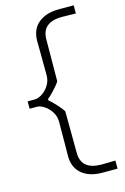

<svg xmlns="http://www.w3.org/2000/svg" viewBox="-131 -821 645 994"><g transform="rotate(-15 191.0 -324.0)"><path d="M290 113.5Q220.5 113.5 180 79.8Q139.5 46 139.5 -16.5Q139.5 -19.5 139.8 -38Q140 -56.5 140.2 -82Q140.5 -107.5 140.5 -133.2Q140.5 -159 140.8 -177.5Q141 -196 141 -198.5Q141 -228 126 -252Q111 -276 89.5 -290Q68 -304 49.5 -304H11V-343.5H49.5Q68 -343.5 89.5 -357.5Q111 -371.5 126 -395.5Q141 -419.5 141 -449Q141 -451.5 140.8 -470Q140.5 -488.5 140.5 -514.5Q140.5 -540.5 140.2 -566.2Q140 -592 139.8 -610.5Q139.5 -629 139.5 -631.5Q139.5 -694 180 -728Q220.5 -762 290 -762H370V-718.5Q353 -718.5 329.8 -719.2Q306.5 -720 293 -720Q187.5 -718 187.5 -628L186 -406Q186 -402 173.5 -386.8Q161 -371.5 144.5 -354.2Q128 -337 116 -327.5V-321Q128 -311 144.5 -293.8Q161 -276.5 173.5 -261Q186 -245.5 186 -241.5L187.5 -20.5Q187.5 69.5 293 71.5Q306 71.5 328.8 71Q351.5 70.5 370.5 70V113.5Z"/></g></svg>

Font: Commissioner Loud ExtraLight
Style: Regular
Weight: 200
Designer: Kostas Bartsokas
Foundry: Kostas Bartsokas
Version: Version 1.000; ttfautohint (v1.8.3)